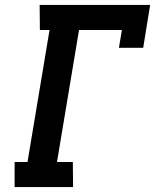

<svg xmlns="http://www.w3.org/2000/svg" viewBox="-20 -755 640 775"><path d="M39 0V-101H91L180 -634H141L140 -735H586L558 -562H460L472 -634H299L210 -101H274L275 0Z"/></svg>

Font: Iosevka HT Extended
Style: Bold Italic
Weight: 700
Width: 7
Italic angle: -9°
Monospace: yes
Designer: Belleve Invis
Foundry: Belleve Invis
Version: Version 32.3.0; ttfautohint (v1.8.4)